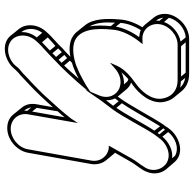

<svg xmlns="http://www.w3.org/2000/svg" viewBox="-24 -726 841 834"><g transform="rotate(-90 397.0 -309.5)"><path d="M317 -609 279 -392 298 -421C299 -422 299 -423 301 -425C327 -458 360 -495 387 -524C406 -546 441 -580 460 -598C477 -612 490 -628 507 -641C512 -645 516 -648 519 -652L529 -664C556 -695 607 -707 638 -681C664 -660 669 -611 636 -574L626 -563C613 -549 594 -534 579 -519C570 -511 561 -501 551 -492L526 -468C499 -441 485 -425 457 -394C449 -385 441 -375 433 -366L419 -349L425 -362L386 -305C372 -284 357 -267 339 -242C302 -191 261 -107 230 -61C222 -51 221 -48 215 -41C195 -10 146 16 107 -6C80 -21 60 -67 91 -108C102 -127 113 -136 128 -164C140 -186 164 -228 181 -258H171C135 -262 109 -295 116 -334L165 -609C172 -650 213 -684 254 -684C295 -684 324 -650 317 -609ZM461 -176 447 -192C465 -191 483 -195 499 -203C491 -193 481 -183 470 -173ZM365 -201C332 -153 294 -81 265 -35L246 -60C276 -105 312 -177 345 -225ZM374 -215 354 -239C362 -250 369 -259 378 -270C378 -256 380 -242 386 -231C382 -226 378 -221 374 -215ZM256 -21C254 -18 252 -16 250 -14L230 -38C232 -41 234 -43 236 -46ZM240 0C218 28 174 50 137 30L126 17C162 22 198 1 220 -25ZM345 -571 330 -480C321 -470 312 -460 304 -450L329 -591ZM347 -595 332 -612C333 -617 333 -621 333 -626C340 -617 345 -607 347 -595ZM671 -547 651 -571C668 -592 675 -616 674 -638C692 -616 694 -578 671 -547ZM651 -523C640 -512 626 -501 614 -490L594 -514C605 -524 618 -537 630 -548ZM603 -478C598 -473 593 -467 587 -462L566 -487C572 -492 577 -497 582 -503ZM575 -451 561 -439 541 -463 554 -476ZM550 -427 541 -418C535 -416 530 -415 525 -413L505 -405C496 -401 485 -396 473 -389V-390C495 -414 508 -431 529 -452ZM714 -207C712 -176 699 -145 683 -119C674 -123 664 -125 652 -126C671 -151 691 -189 698 -227ZM715 -231 700 -249C703 -281 704 -314 699 -341C715 -314 718 -275 715 -231ZM736 3C728 41 690 74 651 76L633 54C670 47 705 18 718 -18ZM737 -21 723 -38C724 -43 724 -48 724 -53C731 -44 735 -33 737 -21ZM630 76H498L481 56H613ZM475 74C457 71 443 63 433 52C441 54 450 55 460 55ZM708 -35C701 6 660 41 619 41H466C417 41 390 11 385 -28C379 -74 417 -117 451 -141C480 -162 513 -188 529 -225L541 -253L517 -232C495 -212 463 -199 430 -212C401 -224 382 -259 399 -300L415 -338L442 -356C453 -363 466 -369 480 -377C491 -383 502 -388 509 -391L528 -399C561 -411 607 -419 638 -405C686 -381 692 -318 685 -245C683 -200 655 -152 631 -123L622 -111L646 -112C687 -112 715 -76 708 -35ZM658 -685C625 -725 555 -713 518 -672L509 -662L498 -651C480 -637 467 -622 451 -608C417 -577 379 -536 348 -501L361 -574C365 -599 359 -621 345 -637L316 -673C302 -690 282 -699 257 -699C207 -699 159 -658 150 -609L101 -334C97 -309 104 -286 117 -270L146 -235L150 -231C137 -209 123 -184 115 -170C101 -144 91 -135 78 -114C51 -73 58 -33 78 -9L108 26C149 76 226 46 256 2C262 -5 263 -10 271 -19C309 -75 353 -165 394 -219L395 -218L424 -183C432 -173 442 -165 455 -161C451 -158 447 -156 443 -153C407 -127 363 -78 370 -23C373 -4 379 12 390 25L419 60C435 79 460 91 492 91H645C694 91 743 49 752 0C756 -25 750 -47 736 -64L707 -100C703 -104 699 -109 695 -112C713 -141 727 -176 729 -211C734 -270 732 -326 704 -361L675 -397C668 -406 658 -413 647 -419C623 -430 594 -430 567 -425L590 -447C601 -456 608 -463 618 -474C632 -488 652 -504 666 -519L676 -530C711 -569 711 -620 687 -649Z"/></g></svg>

Font: Blanket
Style: Ugh
Weight: 900
Foundry: Cannot Into Space Fonts
Version: Version 0.9